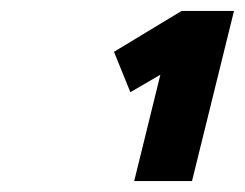

<svg xmlns="http://www.w3.org/2000/svg" viewBox="-20 -810 449 352"><path d="M189 -715 313 -790H409L332 -478H226L274 -673L219 -641Z"/></svg>

Font: Titillium Web
Style: Bold Italic
Weight: 700
Italic angle: -13°
Version: Version 1.002;PS 57.000;hotconv 1.0.70;makeotf.lib2.5.55311